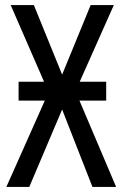

<svg xmlns="http://www.w3.org/2000/svg" viewBox="-20 -734 481 754"><path d="M53 -413H153L22 -714H113L224 -441L336 -714H427L293 -413H397V-339H292L436 0H343L224 -304L95 0H5L156 -339H53Z"/></svg>

Font: Noto Sans Display Condensed
Style: Regular
Weight: 400
Width: 3
Designer: Monotype Design Team
Foundry: Monotype Imaging Inc.
Version: Version 2.003